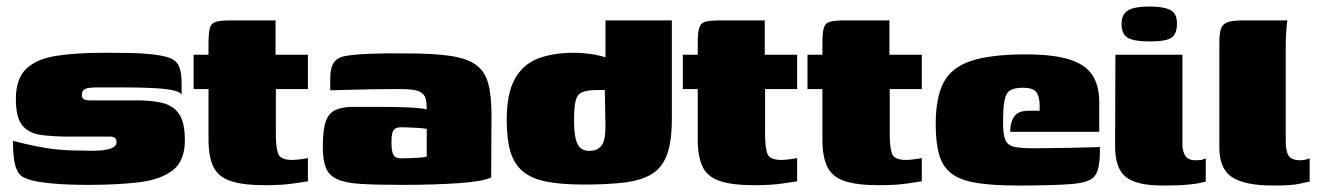

<svg xmlns="http://www.w3.org/2000/svg" viewBox="-20 -568 4067 593"><path d="M252 3Q223 3 194.5 2Q166 1 139.5 -1.5Q113 -4 91 -8Q67 -13 51.5 -21Q36 -29 28 -54Q20 -79 20 -133Q58 -123 93 -116Q128 -109 161 -106Q194 -103 226 -103Q236 -103 254.5 -102.5Q273 -102 292.5 -103.5Q312 -105 326 -111Q340 -117 340 -129Q340 -138 335 -142Q330 -146 322 -146H198Q146 -146 108 -151Q70 -156 49.5 -180Q29 -204 29 -262Q29 -325 61 -355.5Q93 -386 153.5 -395.5Q214 -405 301 -405Q333 -405 374.5 -404.5Q416 -404 443 -401Q482 -397 503 -389.5Q524 -382 532.5 -364Q541 -346 541 -309V-275Q537 -285 510 -290Q483 -295 443.5 -296.5Q404 -298 360.5 -298Q317 -298 280 -298Q265 -298 254.5 -296.5Q244 -295 238.5 -290Q233 -285 233 -275Q233 -267 236.5 -263.5Q240 -260 246 -259Q252 -258 259 -258H404Q449 -258 482 -250Q515 -242 533 -216Q551 -190 551 -135Q551 -71 513.5 -42Q476 -13 409 -5Q342 3 252 3Z M799 4Q730 4 692 -9Q654 -22 639 -53Q624 -84 624 -138V-293H578V-399H624V-435Q624 -467 628.5 -482Q633 -497 648 -501Q663 -505 695 -505H831Q831 -499 831 -493.5Q831 -488 831 -482V-399H931V-293H832V-153Q832 -113 839 -93.5Q846 -74 883 -74Q891 -74 907.5 -76Q924 -78 931 -80V-8Q923 -7 887.5 -1.5Q852 4 799 4Z M1220 3Q1142 3 1094 0Q1046 -3 1020.5 -15Q995 -27 986 -51Q977 -75 977 -115Q977 -166 986 -192.5Q995 -219 1016.5 -228.5Q1038 -238 1073 -238Q1099 -238 1133.5 -238Q1168 -238 1202 -237.5Q1236 -237 1262.5 -235Q1289 -233 1298 -230Q1298 -250 1295 -262Q1292 -274 1282.5 -281Q1273 -288 1256.5 -290.5Q1240 -293 1213 -293Q1178 -293 1142 -292.5Q1106 -292 1070.5 -291Q1035 -290 1000 -289V-327Q1000 -358 1011 -374.5Q1022 -391 1047 -395Q1073 -400 1124.5 -402Q1176 -404 1239 -403Q1319 -403 1370 -395.5Q1421 -388 1449 -368.5Q1477 -349 1487.5 -311.5Q1498 -274 1498 -214L1497 -20Q1474 -8 1399 -2.5Q1324 3 1220 3ZM1219 -79Q1232 -79 1246.5 -79.5Q1261 -80 1274.5 -81Q1288 -82 1298 -84V-170Q1287 -172 1270.5 -173Q1254 -174 1239.5 -174.5Q1225 -175 1219 -175Q1209 -175 1202 -171.5Q1195 -168 1192 -158Q1189 -148 1189 -129Q1189 -109 1192 -98Q1195 -87 1201.5 -83Q1208 -79 1219 -79Z M1545 -198Q1545 -280 1570.5 -325Q1596 -370 1642.5 -387.5Q1689 -405 1751 -405Q1773 -405 1795 -402.5Q1817 -400 1836.5 -395Q1856 -390 1871.5 -383Q1887 -376 1897 -367L1850 -349V-505H2055V-201Q2055 -132 2040.5 -91.5Q2026 -51 1994 -31Q1962 -11 1910 -4.5Q1858 2 1783 2Q1714 2 1668 -7Q1622 -16 1595 -38.5Q1568 -61 1556.5 -99.5Q1545 -138 1545 -198ZM1799 -102Q1813 -102 1823 -106.5Q1833 -111 1839 -120Q1845 -129 1847.5 -143.5Q1850 -158 1850 -178L1848 -290Q1846 -290 1843 -290Q1840 -290 1836 -290Q1832 -290 1826 -290Q1795 -290 1779 -283.5Q1763 -277 1758 -257.5Q1753 -238 1753 -198Q1753 -158 1758.5 -137.5Q1764 -117 1774.5 -109.5Q1785 -102 1799 -102Z M2310 4Q2241 4 2203 -9Q2165 -22 2150 -53Q2135 -84 2135 -138V-293H2089V-399H2135V-435Q2135 -467 2139.5 -482Q2144 -497 2159 -501Q2174 -505 2206 -505H2342Q2342 -499 2342 -493.5Q2342 -488 2342 -482V-399H2442V-293H2343V-153Q2343 -113 2350 -93.5Q2357 -74 2394 -74Q2402 -74 2418.5 -76Q2435 -78 2442 -80V-8Q2434 -7 2398.5 -1.5Q2363 4 2310 4Z M2695 4Q2626 4 2588 -9Q2550 -22 2535 -53Q2520 -84 2520 -138V-293H2474V-399H2520V-435Q2520 -467 2524.5 -482Q2529 -497 2544 -501Q2559 -505 2591 -505H2727Q2727 -499 2727 -493.5Q2727 -488 2727 -482V-399H2827V-293H2728V-153Q2728 -113 2735 -93.5Q2742 -74 2779 -74Q2787 -74 2803.5 -76Q2820 -78 2827 -80V-8Q2819 -7 2783.5 -1.5Q2748 4 2695 4Z M3124 5Q3046 5 2996.5 -3Q2947 -11 2919.5 -31.5Q2892 -52 2881 -89Q2870 -126 2870 -185Q2870 -267 2894.5 -313.5Q2919 -360 2979.5 -380Q3040 -400 3148 -400Q3233 -400 3282.5 -384.5Q3332 -369 3353.5 -336.5Q3375 -304 3375 -253V-161H3100Q3100 -189 3112 -207.5Q3124 -226 3157 -226H3191V-242Q3191 -268 3181.5 -282.5Q3172 -297 3139 -297Q3113 -297 3100 -289Q3087 -281 3082.5 -258Q3078 -235 3078 -189Q3078 -154 3084.5 -137Q3091 -120 3111 -115Q3131 -110 3171 -110Q3187 -110 3219 -110.5Q3251 -111 3286 -111.5Q3321 -112 3347 -113Q3373 -114 3377 -114V-91Q3377 -74 3373 -53.5Q3369 -33 3359 -22Q3344 -4 3288 0.5Q3232 5 3124 5Z M3571 5Q3489 5 3456.5 -22Q3424 -49 3424 -116L3425 -399H3632V-124Q3632 -99 3641.5 -86Q3651 -73 3672 -73Q3689 -73 3695.5 -75.5Q3702 -78 3704 -79V-7Q3699 -6 3686.5 -3Q3674 0 3647 2.5Q3620 5 3571 5ZM3531 -440Q3482 -440 3463 -451.5Q3444 -463 3444 -494Q3444 -524 3464 -536Q3484 -548 3533 -548Q3580 -547 3598 -535Q3616 -523 3615 -494Q3615 -463 3598 -451.5Q3581 -440 3531 -440Z M3912 5Q3824 5 3785 -21Q3746 -47 3746 -112V-436Q3746 -466 3751.5 -480.5Q3757 -495 3773 -500Q3789 -505 3820 -505H3956Q3955 -500 3953 -476Q3951 -452 3951 -426V-134Q3951 -100 3960.5 -86.5Q3970 -73 3995 -73Q4006 -73 4014.5 -75.5Q4023 -78 4025 -79V-7Q4017 -6 3994 -0.5Q3971 5 3912 5Z"/></svg>

Font: Genos Black
Style: Regular
Weight: 900
Designer: Robert E. Leuschke
Foundry: Robert E. Leuschke
Version: Version 1.010